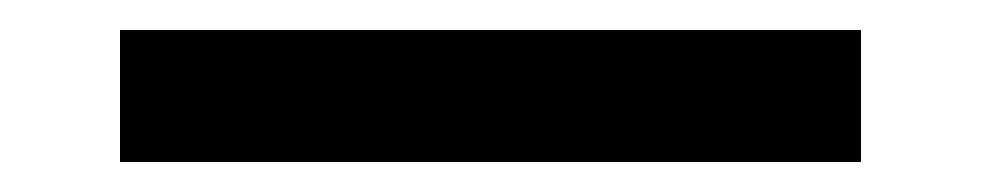

<svg xmlns="http://www.w3.org/2000/svg" viewBox="-20 -35 654 128"><path d="M60 73V-15H554V73Z"/></svg>

Font: Domine
Style: Regular
Weight: 400
Designer: Pablo Impallari, Rodrigo Fuenzalida, Brenda Gallo
Foundry: Pablo Impallari, Rodrigo Fuenzalida, Brenda Gallo
Version: Version 2.000;September 19, 2022;FontCreator 14.0.0.2877 64-